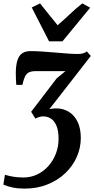

<svg xmlns="http://www.w3.org/2000/svg" viewBox="-43 -866 555 1131"><path d="M101.5 245Q63 245 31.5 238.5Q0 232 -23 221.5L-14 163.5Q9 170.5 35.8 175Q62.5 179.5 95 179.5Q139 179.5 176.5 161.5Q214 143.5 242.2 111.8Q270.5 80 286.2 39Q302 -2 302 -48Q302 -95 290 -124.2Q278 -153.5 257.5 -167Q237 -180.5 211 -180.5Q200 -180.5 188.5 -177Q177 -173.5 165.5 -167.5L140.5 -207.5L290.5 -404L342.5 -447Q321 -447 299 -447Q277 -447 255 -447Q233 -447 211 -447Q189 -447 168.5 -447Q143 -447 128 -440Q113 -433 104.5 -415.5Q96 -398 89 -366H53Q52 -378 51 -396.2Q50 -414.5 50 -435.5Q50.5 -483 59.8 -511.2Q69 -539.5 88 -552.2Q107 -565 137 -565Q167 -565 205 -562.5Q243 -560 282.5 -556.5Q322 -553 357 -550.5Q392 -548 415.5 -548Q433 -548 445.8 -551.5Q458.5 -555 468.5 -563L492 -536.5L248 -223Q255 -225 264.8 -226.2Q274.5 -227.5 289 -227.5Q330 -227.5 362.8 -207.2Q395.5 -187 414.2 -148.2Q433 -109.5 433 -52.5Q433 4.5 409.5 58Q386 111.5 342.2 153.5Q298.5 195.5 237.5 220.2Q176.5 245 101.5 245ZM246 -622.5 144 -822 193 -846Q218 -815 243.8 -782.2Q269.5 -749.5 296.5 -717.5Q334 -749.5 368.2 -782.2Q402.5 -815 442 -846L488 -820.5L325 -622.5Z"/></svg>

Font: Merriweather 28pt
Style: Bold Italic
Weight: 700
Italic angle: -7.8°
Version: Version 2.101